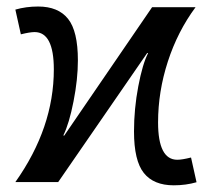

<svg xmlns="http://www.w3.org/2000/svg" viewBox="-20 -550 640 580"><path d="M424.8 -390.1 155.8 0H26.4Q142.6 -164.1 142.6 -340.3Q142.6 -453.1 84.5 -453.1Q70.3 -453.1 43 -446.3L26.4 -521Q58.6 -530.3 95.2 -530.3Q155.8 -530.3 185.5 -493.2Q215.3 -456.1 215.3 -367.7Q215.3 -310.5 202.1 -243.7Q189 -176.8 171.4 -141.1L173.8 -140.1L439.5 -528.3H570.8Q516.6 -455.1 487.1 -364.3Q457.5 -273.4 457.5 -180.2Q457.5 -67.4 515.6 -67.4Q529.8 -67.4 557.1 -74.2L573.7 0.5Q541.5 9.8 504.9 9.8Q444.3 9.8 414.6 -27.3Q384.8 -64.5 384.8 -152.8Q384.8 -221.2 397.7 -289.1Q410.6 -356.9 427.2 -389.2Z"/></svg>

Font: Cousine
Style: Regular
Weight: 400
Monospace: yes
Designer: Steve Matteson
Foundry: Monotype Imaging Inc.
Version: Version 1.21